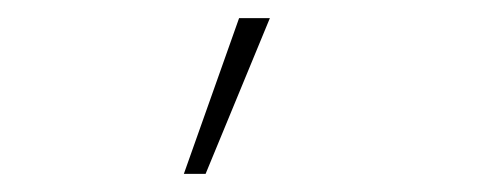

<svg xmlns="http://www.w3.org/2000/svg" viewBox="-20 -116 540 212"><path d="M207 76H183L244 -96H278Z"/></svg>

Font: Inconsolata ExtraLight
Style: Regular
Weight: 200
Monospace: yes
Designer: Raph Levien, Cyreal, Brenton Simpson
Foundry: Raph Levien, Cyreal, Google
Version: Version 3.001; ttfautohint (v1.8.2.53-6de2)